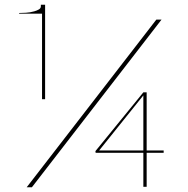

<svg xmlns="http://www.w3.org/2000/svg" viewBox="-20 -791 794 813"><path d="M93 2 642 -708H664L115 2ZM158 -371V-733H61V-736Q71 -736 89.5 -737Q108 -738 125 -743Q136 -746 144.5 -751Q153 -756 153 -764V-771H171V-371ZM587 0V-144H385L384 -151L587 -400H601V-154H673V-144H601V0ZM400 -154H587V-387Z"/></svg>

Font: Panamera Thin
Style: Regular
Weight: 100
Designer: Bastien Sozeau
Foundry: NBR — Bastien Sozeau
Version: Version 3.003;gftools[0.9.33]